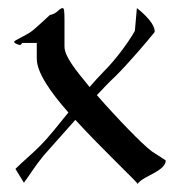

<svg xmlns="http://www.w3.org/2000/svg" viewBox="-20 -438 454 474"><path d="M361.8 -358.9C363.8 -383.8 317.9 -418 317.9 -418L313 -361.8C293.9 -328.1 261.2 -286.1 236.8 -262.2C224.1 -249 211.9 -235.8 201.2 -223.1C166 -266.1 139.2 -298.8 139.2 -323.2V-387.2C139.2 -411.1 138.2 -418 134.8 -418C128.9 -418 124 -411.1 118.2 -407.2C112.8 -402.8 103 -400.9 103 -400.9C103 -400.9 82 -380.9 62 -363.8C43.9 -349.1 15.1 -338.9 15.1 -335C14.2 -331.1 25.9 -327.1 28.8 -327.1C33.2 -327.1 34.2 -332 34.2 -332H70.8V-293C70.8 -258.8 105 -210 148.9 -160.2C125 -131.8 106 -105 76.2 -75.2C58.1 -57.1 36.1 -39.1 18.1 -21L39.1 13.2C55.2 -8.8 66.9 -28.8 87.9 -54.2L166 -142.1C237.8 -64 319.8 12.2 319.8 16.1C331.1 -2.9 389.2 -15.1 389.2 -42L354 -64.9C330.1 -83 271 -144 219.2 -203.1C232.9 -217.8 248 -233.9 264.2 -249C293 -276.9 346.2 -338.9 361.8 -358.9Z"/></svg>

Font: Pierce
Style: Roman
Weight: 500
Version: Version 0.2.0